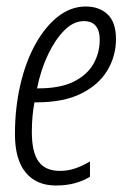

<svg xmlns="http://www.w3.org/2000/svg" viewBox="-20 -561 394 591"><path d="M152 10Q92 10 59 -30Q26 -70 26 -148Q26 -228 42.5 -299.5Q59 -371 89 -425Q119 -479 158.5 -510Q198 -541 244 -541Q286 -541 311.5 -516.5Q337 -492 337 -441Q337 -388 310 -343.5Q283 -299 229 -272.5Q175 -246 93 -246H86Q78 -203 78 -155Q78 -92 99 -63.5Q120 -35 164 -35Q189 -35 211 -42.5Q233 -50 257 -64V-17Q236 -4 210 3Q184 10 152 10ZM98 -289Q166 -289 207.5 -310Q249 -331 268 -365Q287 -399 287 -439Q287 -466 275 -481Q263 -496 238 -496Q207 -496 179 -468.5Q151 -441 128.5 -394.5Q106 -348 94 -289Z"/></svg>

Font: Noto Sans ExtraCondensed Light
Style: Italic
Weight: 300
Width: 2
Italic angle: -12°
Designer: Monotype Design Team
Foundry: Monotype Imaging Inc.
Version: Version 2.013; ttfautohint (v1.8.4.7-5d5b)